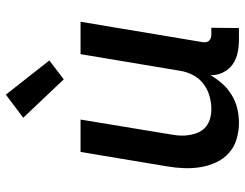

<svg xmlns="http://www.w3.org/2000/svg" viewBox="-108 -700 817 640"><g transform="rotate(-90 300.0 -380.5)"><path d="M211 8Q182 8 155.5 0Q129 -8 109.5 -25.5Q90 -43 78.5 -67.5Q67 -92 62.5 -119Q58 -146 59 -174.5Q60 -203 65 -232L113 -520H221L171 -217Q168 -201 167.5 -185Q167 -169 170 -153.5Q173 -138 179.5 -124.5Q186 -111 198 -101.5Q210 -92 225 -88Q240 -84 257 -84Q278 -84 300.5 -90.5Q323 -97 341.5 -111.5Q360 -126 370.5 -147.5Q381 -169 384 -191L439 -520H547L479 -113Q478 -107 479 -101.5Q480 -96 483.5 -92Q487 -88 492.5 -86Q498 -84 504 -84H527L526 8H488Q465 8 443.5 3.5Q422 -1 405 -13Q388 -25 378 -45Q368 -65 369 -87Q357 -66 340.5 -47.5Q324 -29 302.5 -16Q281 -3 257.5 2.5Q234 8 211 8ZM355 -576 227 -711 304 -769 418 -624Z"/></g></svg>

Font: Iosevka Semibold Extended
Style: Italic
Weight: 600
Width: 7
Italic angle: -9°
Monospace: yes
Designer: Belleve Invis
Foundry: Belleve Invis
Version: Version 32.5.0; ttfautohint (v1.8.4)